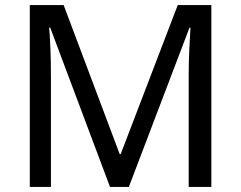

<svg xmlns="http://www.w3.org/2000/svg" viewBox="-20 -734 947 754"><path d="M412 0 177 -626H173Q176 -595 178 -542.5Q180 -490 180 -433V0H97V-714H230L450 -129H454L678 -714H810V0H721V-439Q721 -491 723.5 -542Q726 -593 728 -625H724L486 0Z"/></svg>

Font: Noto Sans Khojki
Style: Regular
Weight: 400
Designer: Monotype Design Team
Foundry: Monotype Imaging Inc.
Version: Version 2.003; ttfautohint (v1.8.4.7-5d5b)